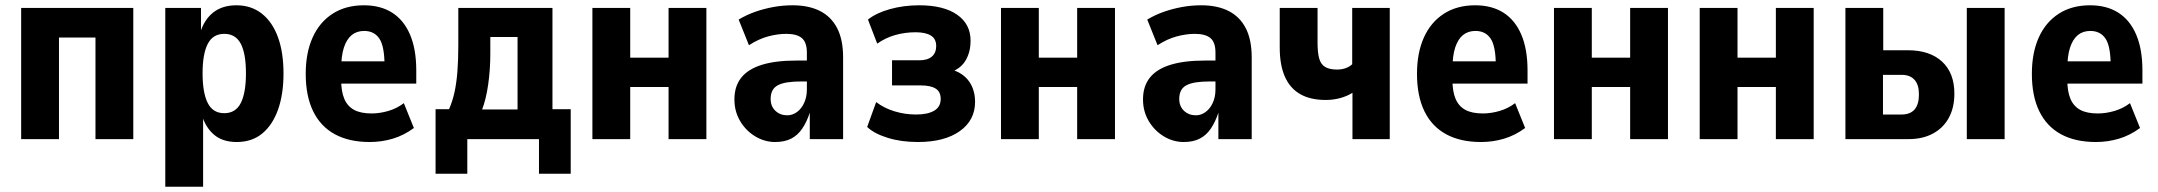

<svg xmlns="http://www.w3.org/2000/svg" viewBox="-20 -526 8161 726"><path d="M60 0V-496H484V0H341V-384H203V0Z M605 180V-496H740V-400H736Q752 -452 786.5 -479Q821 -506 874 -506Q930 -506 970 -474.5Q1010 -443 1031 -385.5Q1052 -328 1052 -248Q1052 -170 1031.5 -112Q1011 -54 972 -21.5Q933 11 875 11Q822 11 789.5 -16.5Q757 -44 743 -92H748V180ZM828 -98Q871 -98 890.5 -136.5Q910 -175 910 -249Q910 -323 890.5 -360.5Q871 -398 828 -398Q785 -398 765.5 -360Q746 -322 746 -249Q746 -175 765.5 -136.5Q785 -98 828 -98Z M1378 11Q1300 11 1246 -18.5Q1192 -48 1164 -105.5Q1136 -163 1136 -247Q1136 -326 1162 -384Q1188 -442 1237.5 -474Q1287 -506 1356 -506Q1419 -506 1463 -478Q1507 -450 1530.5 -395Q1554 -340 1554 -260V-210H1253V-294H1448L1434 -277Q1434 -351 1414.5 -380Q1395 -409 1357 -409Q1329 -409 1310 -393.5Q1291 -378 1280.5 -346.5Q1270 -315 1270 -263V-225Q1270 -180 1282 -152Q1294 -124 1319 -110.5Q1344 -97 1385 -97Q1416 -97 1448.5 -106.5Q1481 -116 1507 -136L1545 -42Q1507 -14 1465 -1.5Q1423 11 1378 11Z M1627 131V-113H1678Q1691 -143 1698.5 -177Q1706 -211 1709.5 -254.5Q1713 -298 1713 -356V-496H2069V-113H2138V131H2018V0H1747V131ZM1803 -112H1937V-386H1834V-323Q1834 -263 1826 -207Q1818 -151 1803 -112Z M2220 0V-496H2363V-308H2508V-496H2651V0H2508V-197H2363V0Z M2911 11Q2871 11 2835.5 -10.5Q2800 -32 2778.5 -68.5Q2757 -105 2757 -150Q2757 -200 2783 -232.5Q2809 -265 2861 -281Q2913 -297 2990 -297H3046V-218H3011Q2979 -218 2957 -214.5Q2935 -211 2921 -203.5Q2907 -196 2900.5 -183Q2894 -170 2894 -152Q2894 -124 2912 -107Q2930 -90 2957 -90Q2976 -90 2993 -102Q3010 -114 3020.5 -136.5Q3031 -159 3031 -188V-327Q3031 -366 3012 -382Q2993 -398 2953 -398Q2921 -398 2885 -388.5Q2849 -379 2812 -355L2773 -452Q2803 -470 2836 -481.5Q2869 -493 2904.5 -499.5Q2940 -506 2977 -506Q3038 -506 3080.5 -484.5Q3123 -463 3145.5 -419.5Q3168 -376 3168 -309V0H3042V-100Q3031 -66 3014 -40.5Q2997 -15 2972 -2Q2947 11 2911 11Z M3451 11Q3387 11 3336 -5Q3285 -21 3259 -46L3293 -140Q3323 -117 3362.5 -105Q3402 -93 3444 -93Q3488 -93 3512.5 -107.5Q3537 -122 3537 -152Q3537 -179 3518 -191Q3499 -203 3462 -203H3353V-298H3456Q3487 -298 3503.5 -312Q3520 -326 3520 -352Q3520 -379 3500 -391.5Q3480 -404 3442 -404Q3402 -404 3365 -393.5Q3328 -383 3297 -361L3262 -452Q3293 -477 3345 -491.5Q3397 -506 3456 -506Q3548 -506 3599 -470.5Q3650 -435 3650 -372Q3650 -332 3633.5 -301.5Q3617 -271 3584 -257V-261Q3611 -252 3629.5 -235Q3648 -218 3657.5 -194Q3667 -170 3667 -141Q3667 -71 3609 -30Q3551 11 3451 11Z M3765 0V-496H3908V-308H4053V-496H4196V0H4053V-197H3908V0Z M4456 11Q4416 11 4380.5 -10.5Q4345 -32 4323.5 -68.5Q4302 -105 4302 -150Q4302 -200 4328 -232.5Q4354 -265 4406 -281Q4458 -297 4535 -297H4591V-218H4556Q4524 -218 4502 -214.5Q4480 -211 4466 -203.5Q4452 -196 4445.5 -183Q4439 -170 4439 -152Q4439 -124 4457 -107Q4475 -90 4502 -90Q4521 -90 4538 -102Q4555 -114 4565.5 -136.5Q4576 -159 4576 -188V-327Q4576 -366 4557 -382Q4538 -398 4498 -398Q4466 -398 4430 -388.5Q4394 -379 4357 -355L4318 -452Q4348 -470 4381 -481.5Q4414 -493 4449.5 -499.5Q4485 -506 4522 -506Q4583 -506 4625.5 -484.5Q4668 -463 4690.5 -419.5Q4713 -376 4713 -309V0H4587V-100Q4576 -66 4559 -40.5Q4542 -15 4517 -2Q4492 11 4456 11Z M5094 0V-175Q5073 -162 5047 -155Q5021 -148 4993 -148Q4935 -148 4896.5 -170Q4858 -192 4838.5 -236Q4819 -280 4819 -346V-496H4962V-364Q4962 -328 4968 -305.5Q4974 -283 4990.5 -273Q5007 -263 5035 -263Q5053 -263 5067.5 -268Q5082 -273 5093 -283V-496H5235V0Z M5580 11Q5502 11 5448 -18.5Q5394 -48 5366 -105.5Q5338 -163 5338 -247Q5338 -326 5364 -384Q5390 -442 5439.5 -474Q5489 -506 5558 -506Q5621 -506 5665 -478Q5709 -450 5732.5 -395Q5756 -340 5756 -260V-210H5455V-294H5650L5636 -277Q5636 -351 5616.5 -380Q5597 -409 5559 -409Q5531 -409 5512 -393.5Q5493 -378 5482.5 -346.5Q5472 -315 5472 -263V-225Q5472 -180 5484 -152Q5496 -124 5521 -110.5Q5546 -97 5587 -97Q5618 -97 5650.5 -106.5Q5683 -116 5709 -136L5747 -42Q5709 -14 5667 -1.5Q5625 11 5580 11Z M5856 0V-496H5999V-308H6144V-496H6287V0H6144V-197H5999V0Z M6407 0V-496H6550V-308H6695V-496H6838V0H6695V-197H6550V0Z M6958 0V-496H7101V-336H7194Q7277 -336 7323.5 -293Q7370 -250 7370 -172Q7370 -119 7349 -80.5Q7328 -42 7289 -21Q7250 0 7197 0ZM7100 -93H7170Q7203 -93 7219.5 -112Q7236 -131 7236 -169Q7236 -206 7219 -224.5Q7202 -243 7171 -243H7100ZM7417 0V-496H7560V0Z M7905 11Q7827 11 7773 -18.5Q7719 -48 7691 -105.5Q7663 -163 7663 -247Q7663 -326 7689 -384Q7715 -442 7764.5 -474Q7814 -506 7883 -506Q7946 -506 7990 -478Q8034 -450 8057.5 -395Q8081 -340 8081 -260V-210H7780V-294H7975L7961 -277Q7961 -351 7941.5 -380Q7922 -409 7884 -409Q7856 -409 7837 -393.5Q7818 -378 7807.5 -346.5Q7797 -315 7797 -263V-225Q7797 -180 7809 -152Q7821 -124 7846 -110.5Q7871 -97 7912 -97Q7943 -97 7975.5 -106.5Q8008 -116 8034 -136L8072 -42Q8034 -14 7992 -1.5Q7950 11 7905 11Z"/></svg>

Font: Nunito Sans 10pt Condensed ExtraBold
Style: Regular
Weight: 800
Width: 3
Designer: Vernon Adams
Foundry: Vernon Adams
Version: Version 3.101;gftools[0.9.27]